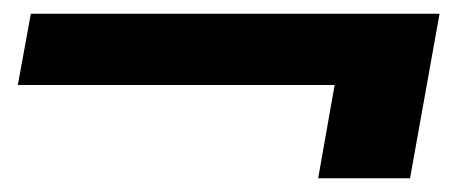

<svg xmlns="http://www.w3.org/2000/svg" viewBox="-20 -458 661 280"><path d="M444 -198 468 -334H6L25 -438H621L578 -198Z"/></svg>

Font: DM Sans
Style: Bold Italic
Weight: 700
Italic angle: -10°
Designer: Colophon Foundry, Jonny Pinhorn
Foundry: Colophon Foundry
Version: Version 4.004;gftools[0.9.30]